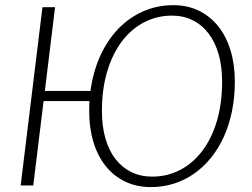

<svg xmlns="http://www.w3.org/2000/svg" viewBox="-20 -736 1000 762"><path d="M158 -375H339Q349.5 -452 378.2 -515Q407 -578 450.2 -622.5Q493.5 -667 548.8 -691.2Q604 -715.5 667.5 -715.5Q724 -715.5 769.2 -693.5Q814.5 -671.5 846.2 -631.5Q878 -591.5 895 -535.8Q912 -480 912 -412.5Q912 -349.5 900.5 -294Q889 -238.5 867.8 -192Q846.5 -145.5 816.5 -108.8Q786.5 -72 749.5 -46.2Q712.5 -20.5 669.5 -7Q626.5 6.5 579 6.5Q522.5 6.5 477 -15.2Q431.5 -37 399.8 -76.5Q368 -116 351 -171.5Q334 -227 334 -294.5Q334 -304.5 334.2 -314.8Q334.5 -325 335 -335H153L112 0H62L148.5 -707.5H198.5ZM584 -35Q643.5 -35 694.2 -61.2Q745 -87.5 782.2 -136.2Q819.5 -185 840.5 -255Q861.5 -325 861.5 -412Q861.5 -472 847.8 -520.2Q834 -568.5 808 -602.8Q782 -637 745.2 -655.5Q708.5 -674 662.5 -674Q603 -674 552 -647.5Q501 -621 463.8 -571.8Q426.5 -522.5 405.5 -452.5Q384.5 -382.5 384.5 -295.5Q384.5 -235.5 398.2 -187.2Q412 -139 438 -105.2Q464 -71.5 501 -53.2Q538 -35 584 -35Z"/></svg>

Font: Lato Light
Style: Italic
Weight: 300
Italic angle: -7°
Designer: Lukasz Dziedzic
Foundry: tyPoland Lukasz Dziedzic
Version: Version 2.007; 2014-02-27